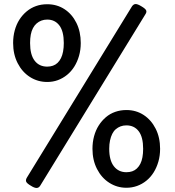

<svg xmlns="http://www.w3.org/2000/svg" viewBox="-20 -911 865 951"><path d="M214 -505Q167 -505 128.5 -529.5Q90 -554 67.5 -598Q45 -642 45 -698Q45 -731 53 -760.5Q61 -790 76 -813.5Q91 -837 112 -854.5Q133 -872 158.5 -881Q184 -890 214 -890Q262 -890 299.5 -865.5Q337 -841 358.5 -797.5Q380 -754 380 -698Q380 -664 371.5 -634.5Q363 -605 348 -581Q333 -557 312 -540Q291 -523 266.5 -514Q242 -505 214 -505ZM214 -581Q229 -581 242 -585.5Q255 -590 265 -599.5Q275 -609 282 -623Q289 -637 292.5 -656Q296 -675 296 -698Q296 -756 274 -785Q252 -814 214 -814Q198 -814 185 -809Q172 -804 161.5 -795Q151 -786 143.5 -772Q136 -758 132.5 -739.5Q129 -721 129 -698Q129 -640 151.5 -610.5Q174 -581 214 -581ZM179 9Q172 20 161 20Q150 20 133 9Q114 -2 110 -10.5Q106 -19 113 -31L634 -880Q642 -891 652 -891Q662 -891 680 -880Q699 -869 703.5 -860.5Q708 -852 700 -840ZM606 19Q560 19 521.5 -5.5Q483 -30 460.5 -74Q438 -118 438 -174Q438 -207 446 -236.5Q454 -266 469 -289.5Q484 -313 504.5 -330.5Q525 -348 551 -357Q577 -366 606 -366Q654 -366 691.5 -341.5Q729 -317 751 -273.5Q773 -230 773 -174Q773 -140 764.5 -110.5Q756 -81 741 -57Q726 -33 705 -16Q684 1 659 10Q634 19 606 19ZM606 -58Q622 -58 635 -62.5Q648 -67 658 -76.5Q668 -86 675 -99.5Q682 -113 685.5 -132Q689 -151 689 -174Q689 -232 667 -261Q645 -290 606 -290Q590 -290 577 -285Q564 -280 553.5 -271Q543 -262 536 -248Q529 -234 525 -215.5Q521 -197 521 -174Q521 -117 544 -87.5Q567 -58 606 -58Z"/></svg>

Font: Playwrite IT Moderna
Style: Regular
Weight: 400
Designer: Veronika Burian, José Scaglione
Foundry: TypeTogether
Version: Version 1.002